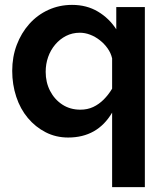

<svg xmlns="http://www.w3.org/2000/svg" viewBox="-20 -553 674 786"><path d="M30 -263Q30 -320 48.5 -369Q67 -418 100 -455Q133 -492 178 -512.5Q223 -533 275 -533Q335 -533 381 -505.5Q427 -478 456 -433V-524H573V213H439V-92Q379 10 259 10Q209 10 167 -11.5Q125 -33 94 -70Q63 -107 46.5 -157Q30 -207 30 -263ZM439 -190V-314Q434 -336 420.5 -355Q407 -374 388.5 -388.5Q370 -403 349 -411Q328 -419 307 -419Q276 -419 250.5 -406Q225 -393 206 -370.5Q187 -348 177 -319.5Q167 -291 167 -259Q167 -216 185 -181Q203 -146 235 -125Q267 -104 309 -104Q338 -104 361.5 -115Q385 -126 404.5 -145.5Q424 -165 439 -190Z"/></svg>

Font: YasnoRaleway
Style: Bold
Weight: 700
Designer: Matt McInerney, Pablo Impallari, Rodrigo Fuenzalida
Foundry: Matt McInerney, Pablo Impallari, Rodrigo Fuenzalida
Version: Version 4.026